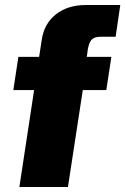

<svg xmlns="http://www.w3.org/2000/svg" viewBox="-20 -743 498 763"><path d="M57 0 115.5 -385H33L53 -517H135.5L146 -586Q156 -650 202.8 -686.5Q249.5 -723 320.5 -723H458L439.5 -597H380.5Q356 -597 345 -586.2Q334 -575.5 329 -547L325 -517H422.5L402.5 -385H309L250 0Z"/></svg>

Font: Public Sans Thin Black
Style: Italic
Weight: 900
Italic angle: -8°
Version: Version 2.001